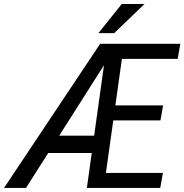

<svg xmlns="http://www.w3.org/2000/svg" viewBox="-75 -927 910 947"><path d="M455.6 -633.3 53.2 0H-55.2L418.9 -710.9H475.6ZM456.1 -257.8 440.9 -172.4H137.2L152.3 -257.8ZM728.5 -74.2 715.3 0H422.9L436 -74.2ZM536.6 -710.9 437 0H353.5L452.6 -710.9ZM729.5 -407.2 716.3 -333H464.4L477.5 -407.2ZM814.5 -710.9 801.3 -636.7H509.3L522.5 -710.9ZM410.6 -763.7 525.4 -907.2H637.7L488.3 -763.7Z"/></svg>

Font: Roboto Condensed
Style: Italic
Weight: 400
Italic angle: -12°
Designer: Christian Robertson
Foundry: Google
Version: Version 3.0